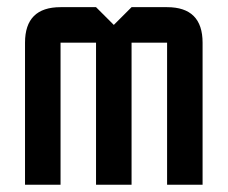

<svg xmlns="http://www.w3.org/2000/svg" viewBox="-20 -508 626 528"><path d="M244.1 -390.6H146.5V0H48.8V-390.6Q48.8 -488.3 146.5 -488.3H244.1L293 -439.5L341.8 -488.3H439.5Q537.1 -488.3 537.1 -390.6V0H439.5V-390.6H341.8V0H244.1Z"/></svg>

Font: BabelStone Runic Beagnoth
Style: Regular
Weight: 400
Designer: Andrew West
Foundry: BabelStone
Version: Version 7.004;November 9, 2023